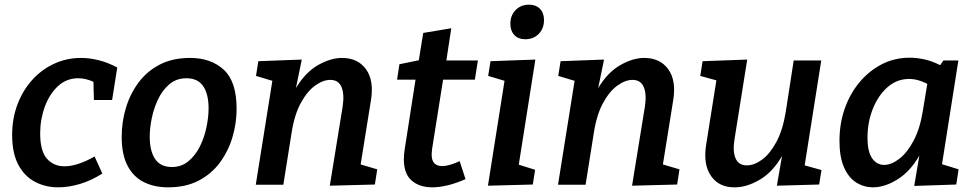

<svg xmlns="http://www.w3.org/2000/svg" viewBox="-20 -791 4172 822"><path d="M230 11Q174 11 129 -13Q84 -37 58 -86.5Q32 -136 32 -213Q32 -284 55 -344.5Q78 -405 118.5 -449.5Q159 -494 212.5 -518.5Q266 -543 327 -543Q364 -543 403.5 -533Q443 -523 482 -502L460 -363H382L380 -441Q346 -456 315 -456Q265 -456 228.5 -422.5Q192 -389 172 -334.5Q152 -280 152 -220Q152 -144 181 -111.5Q210 -79 256 -79Q284 -79 317 -90Q350 -101 385 -121L418 -48Q371 -18 322.5 -3.5Q274 11 230 11Z M794 -543Q883 -543 938 -492.5Q993 -442 993 -325Q993 -263 975 -203Q957 -143 921 -94.5Q885 -46 830 -17.5Q775 11 700 11Q641 11 596.5 -11Q552 -33 526.5 -80.5Q501 -128 501 -206Q501 -269 519 -329Q537 -389 573 -437.5Q609 -486 664 -514.5Q719 -543 794 -543ZM778 -456Q736 -456 706 -431Q676 -406 657.5 -367.5Q639 -329 630 -286Q621 -243 621 -206Q621 -145 644 -110.5Q667 -76 716 -76Q757 -76 787 -101Q817 -126 836 -164.5Q855 -203 864 -246.5Q873 -290 873 -327Q873 -388 850 -422Q827 -456 778 -456Z M1392 4 1447 -335Q1455 -388 1442 -418.5Q1429 -449 1394 -449Q1363 -449 1329 -424.5Q1295 -400 1267.5 -349.5Q1240 -299 1228 -220L1193 0H1075L1146 -445L1076 -466L1086 -529L1272 -536L1247 -414Q1288 -482 1342 -512.5Q1396 -543 1444 -543Q1512 -543 1547 -494.5Q1582 -446 1568 -361L1524 -87L1595 -66L1585 -1Z M1973 -24Q1893 11 1830 11Q1776 11 1742.5 -18Q1709 -47 1709 -109Q1709 -126 1712 -148L1759 -450H1680L1690 -516L1773 -533L1792 -650L1912 -670L1891 -532H2026L2013 -450H1877L1830 -154Q1830 -150 1829 -143.5Q1828 -137 1828 -130Q1828 -103 1840 -91.5Q1852 -80 1873 -80Q1888 -80 1907 -85.5Q1926 -91 1948 -101Z M2069 4 2140 -445 2070 -466 2080 -529 2272 -536 2201 -86 2271 -64 2261 -1ZM2229 -623Q2199 -623 2182 -641Q2165 -659 2165 -689Q2165 -725 2187.5 -748Q2210 -771 2245 -771Q2274 -771 2291.5 -753.5Q2309 -736 2309 -705Q2309 -669 2286.5 -646Q2264 -623 2229 -623Z M2686 4 2741 -335Q2749 -388 2736 -418.5Q2723 -449 2688 -449Q2657 -449 2623 -424.5Q2589 -400 2561.5 -349.5Q2534 -299 2522 -220L2487 0H2369L2440 -445L2370 -466L2380 -529L2566 -536L2541 -414Q2582 -482 2636 -512.5Q2690 -543 2738 -543Q2806 -543 2841 -494.5Q2876 -446 2862 -361L2818 -87L2889 -66L2879 -1Z M3126 11Q3059 12 3024.5 -37Q2990 -86 3003 -170L3047 -447L2978 -466L2988 -529L3179 -536L3125 -197Q3116 -144 3129 -113.5Q3142 -83 3177 -83Q3209 -83 3242.5 -107.5Q3276 -132 3303.5 -182.5Q3331 -233 3344 -312L3378 -532H3496L3425 -83L3497 -63L3487 -1L3306 4L3328 -123Q3288 -54 3232.5 -21.5Q3177 11 3126 11Z M3718 11Q3679 11 3646 -9.5Q3613 -30 3593.5 -74.5Q3574 -119 3574 -188Q3574 -262 3596.5 -326Q3619 -390 3660 -439Q3701 -488 3755.5 -516Q3810 -544 3875 -544Q3906 -544 3939 -536.5Q3972 -529 4005 -512L4019 -532H4083L4013 -88L4084 -66L4074 -1L3894 5L3916 -125Q3877 -57 3822.5 -23Q3768 11 3718 11ZM3765 -85Q3796 -85 3830 -111Q3864 -137 3891.5 -189Q3919 -241 3931 -317L3950 -432Q3910 -453 3872 -453Q3820 -453 3780 -418Q3740 -383 3717 -325.5Q3694 -268 3694 -202Q3694 -141 3714 -113Q3734 -85 3765 -85Z"/></svg>

Font: Bitter SemiBold
Style: Italic
Weight: 600
Italic angle: -9°
Designer: Sol Matas, and Bitter project Authors
Foundry: Sol Matas
Version: Version 2.001